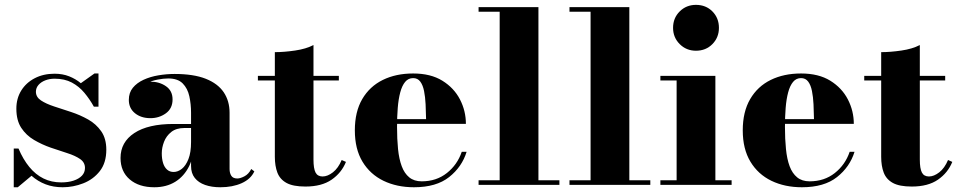

<svg xmlns="http://www.w3.org/2000/svg" viewBox="-20 -780 4041 810"><path d="M38 10V-153.5H58Q77.5 -107.5 103.8 -75.5Q130 -43.5 163.5 -27Q197 -10.5 238.5 -10.5Q268 -10.5 290.5 -18Q313 -25.5 325.8 -39Q338.5 -52.5 338.5 -71.5Q338.5 -95 317.8 -109.2Q297 -123.5 263.8 -134Q230.5 -144.5 193.8 -157.2Q157 -170 123.8 -189.5Q90.5 -209 69.8 -240.5Q49 -272 49 -321.5Q49 -364.5 69.5 -397.8Q90 -431 126.5 -450Q163 -469 210 -469Q244 -469 271.8 -458Q299.5 -447 321 -429L378.5 -470H395.5V-330H376Q358.5 -361.5 336 -388.5Q313.5 -415.5 283 -431.8Q252.5 -448 210.5 -448Q189 -448 171 -441Q153 -434 142.2 -421.5Q131.5 -409 131.5 -393Q131.5 -370.5 153 -356.2Q174.5 -342 208.2 -331Q242 -320 280 -307.5Q318 -295 351.8 -276Q385.5 -257 407 -226.2Q428.5 -195.5 428.5 -148.5Q428.5 -93 401 -58Q373.5 -23 331 -6.5Q288.5 10 244.5 10Q205 10 172.2 -2.5Q139.5 -15 113 -38.5L55 10Z M909.5 10Q873 10 845.2 0.2Q817.5 -9.5 801.8 -29.2Q786 -49 786 -79.5V-304.5Q786 -340.5 778.8 -373.8Q771.5 -407 750.8 -428Q730 -449 690 -449Q669.5 -449 645 -444.2Q620.5 -439.5 598.5 -429Q576.5 -418.5 562.2 -401.2Q548 -384 548 -358.5H524.5Q524.5 -392.5 551.2 -414Q578 -435.5 614.5 -435.5Q652.5 -435.5 680.2 -416.2Q708 -397 708 -360.5Q708 -322.5 679.8 -302Q651.5 -281.5 614.5 -281.5Q575 -281.5 549.2 -302.5Q523.5 -323.5 523.5 -358.5Q523.5 -389 540.5 -409.8Q557.5 -430.5 585.8 -443.5Q614 -456.5 648.2 -462.2Q682.5 -468 716.5 -468Q796.5 -468 847.8 -447.8Q899 -427.5 923.8 -390.8Q948.5 -354 948.5 -304.5V-67Q948.5 -50 955.8 -38.5Q963 -27 981.5 -27Q993.5 -27 1011.2 -36.2Q1029 -45.5 1040 -67L1053 -57Q1038 -24.5 999.5 -7.2Q961 10 909.5 10ZM631 10Q566 10 527.2 -23.2Q488.5 -56.5 488.5 -113.5Q488.5 -180.5 546.8 -218.8Q605 -257 711.5 -257H832.5V-240H758.5Q723.5 -240 702.5 -223.2Q681.5 -206.5 672 -181.8Q662.5 -157 662.5 -133.5Q662.5 -110 668 -92.2Q673.5 -74.5 684.8 -64.5Q696 -54.5 712.5 -54.5Q730.5 -54.5 747.2 -67.8Q764 -81 775 -109Q786 -137 786 -181H799Q799 -122 778 -79.2Q757 -36.5 719.5 -13.2Q682 10 631 10Z M1268.5 7Q1216.5 7 1188.8 -8.2Q1161 -23.5 1150.2 -51.8Q1139.5 -80 1139.5 -118.5V-560Q1178.5 -560 1224.8 -566.8Q1271 -573.5 1302.5 -590V-106.5Q1302.5 -69 1311.2 -52.2Q1320 -35.5 1341 -35.5Q1362 -35.5 1384.5 -53Q1407 -70.5 1421.5 -105L1439.5 -97Q1421 -51 1379 -22Q1337 7 1268.5 7ZM1068 -440.5V-460H1409.5V-440.5Z M1726.5 10Q1654.5 10 1598 -17.2Q1541.5 -44.5 1509.2 -98Q1477 -151.5 1477 -230Q1477 -308.5 1508.2 -362Q1539.5 -415.5 1595 -442.8Q1650.5 -470 1723 -470Q1797 -470 1846.2 -439.5Q1895.5 -409 1920.5 -360.5Q1945.5 -312 1945.5 -257.5H1543.5V-277.5H1777.5Q1777 -309.5 1775.5 -340.2Q1774 -371 1769 -396Q1764 -421 1753 -435.8Q1742 -450.5 1723 -450.5Q1702.5 -450.5 1689.2 -434.5Q1676 -418.5 1668.5 -390.2Q1661 -362 1658 -324.8Q1655 -287.5 1655 -244.5Q1655 -193.5 1659.2 -151.2Q1663.5 -109 1674.8 -78.8Q1686 -48.5 1706.5 -31.8Q1727 -15 1759 -15Q1821 -15 1865.2 -50Q1909.5 -85 1928 -139.5H1948.5Q1929 -76 1874.8 -33Q1820.5 10 1726.5 10Z M2251.5 -750V-19.5H2340V0H1999V-19.5H2088V-730.5H1999V-750Z M2635 -750V-19.5H2723.5V0H2382.5V-19.5H2471.5V-730.5H2382.5V-750Z M2916 -566Q2875.5 -566 2847.5 -594Q2819.5 -622 2819.5 -662.5Q2819.5 -704 2847.5 -731.8Q2875.5 -759.5 2916 -759.5Q2958 -759.5 2985.5 -731.8Q3013 -704 3013 -662.5Q3013 -622 2985.5 -594Q2958 -566 2916 -566ZM2998 -460V-19.5H3066.5V0H2766V-19.5H2834.5V-440.5H2766V-460Z M3363 10Q3291 10 3234.5 -17.2Q3178 -44.5 3145.8 -98Q3113.5 -151.5 3113.5 -230Q3113.5 -308.5 3144.8 -362Q3176 -415.5 3231.5 -442.8Q3287 -470 3359.5 -470Q3433.5 -470 3482.8 -439.5Q3532 -409 3557 -360.5Q3582 -312 3582 -257.5H3180V-277.5H3414Q3413.5 -309.5 3412 -340.2Q3410.5 -371 3405.5 -396Q3400.5 -421 3389.5 -435.8Q3378.5 -450.5 3359.5 -450.5Q3339 -450.5 3325.8 -434.5Q3312.5 -418.5 3305 -390.2Q3297.5 -362 3294.5 -324.8Q3291.5 -287.5 3291.5 -244.5Q3291.5 -193.5 3295.8 -151.2Q3300 -109 3311.2 -78.8Q3322.5 -48.5 3343 -31.8Q3363.5 -15 3395.5 -15Q3457.5 -15 3501.8 -50Q3546 -85 3564.5 -139.5H3585Q3565.5 -76 3511.2 -33Q3457 10 3363 10Z M3826.5 7Q3774.5 7 3746.8 -8.2Q3719 -23.5 3708.2 -51.8Q3697.5 -80 3697.5 -118.5V-560Q3736.5 -560 3782.8 -566.8Q3829 -573.5 3860.5 -590V-106.5Q3860.5 -69 3869.2 -52.2Q3878 -35.5 3899 -35.5Q3920 -35.5 3942.5 -53Q3965 -70.5 3979.5 -105L3997.5 -97Q3979 -51 3937 -22Q3895 7 3826.5 7ZM3626 -440.5V-460H3967.5V-440.5Z"/></svg>

Font: Bodoni Moda ExtraBold
Style: Regular
Weight: 800
Version: Version 2.005